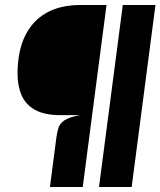

<svg xmlns="http://www.w3.org/2000/svg" viewBox="-20 -747 641 767"><path d="M179.5 0 205.5 -199.5Q208.5 -220.5 214 -237.5Q219.5 -254.5 238.5 -267Q257.5 -279.5 299.5 -287H222Q157 -287 119.2 -308.5Q81.5 -330 65.5 -368.2Q49.5 -406.5 50 -456.5Q51 -543.5 80.2 -603.8Q109.5 -664 165.2 -695.5Q221 -727 301 -727H405.5L310.5 0ZM375.5 0 470.5 -727H601L506 0Z"/></svg>

Font: Spline Sans Mono
Style: Bold Italic
Weight: 700
Italic angle: -4°
Monospace: yes
Version: Version 1.004